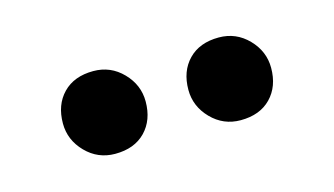

<svg xmlns="http://www.w3.org/2000/svg" viewBox="-33 -801 468 269"><g transform="rotate(-15 201.0 -667.0)"><path d="M110 -607Q85 -607 67.5 -625Q50 -643 50 -667Q50 -694 66 -710.5Q82 -727 110 -727Q135 -727 152.5 -709Q170 -691 170 -667Q170 -640 154 -623.5Q138 -607 110 -607ZM292 -607Q267 -607 249.5 -625Q232 -643 232 -667Q232 -694 248 -710.5Q264 -727 292 -727Q317 -727 334.5 -709Q352 -691 352 -667Q352 -640 336 -623.5Q320 -607 292 -607Z"/></g></svg>

Font: ABeeZee
Style: Regular
Weight: 400
Designer: Anja Meiners
Foundry: Anja Meiners
Version: Version 1.001